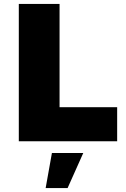

<svg xmlns="http://www.w3.org/2000/svg" viewBox="-20 -721 645 980"><path d="M76 -701V0H578V-174H284V-701ZM245 60 213 239H325L405 60Z"/></svg>

Font: Argentum Sans ExtraBold
Style: Regular
Weight: 800
Designer: Julieta Ulanovsky
Foundry: Julieta Ulanovsky
Version: Version 5.001;February 15, 2019;FontCreator 11.5.0.2425 64-b